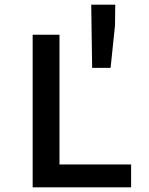

<svg xmlns="http://www.w3.org/2000/svg" viewBox="-20 -803 640 823"><path d="M120 0V-654H235V-98H542V0ZM375 -512 371 -783H474L473 -694L454 -512Z"/></svg>

Font: Source Code Pro ExtraLight SemiBold
Style: Regular
Weight: 600
Monospace: yes
Version: Version 1.018;hotconv 1.0.116;makeotfexe 2.5.65601